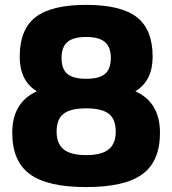

<svg xmlns="http://www.w3.org/2000/svg" viewBox="-20 -740 700 780"><path d="M600.1 -509.8Q600.1 -411.6 529.8 -369.1Q629.9 -324.2 629.9 -200.2Q629.9 -85 558.6 -32.5Q487.3 20 330.1 20Q172.9 20 101.3 -32.5Q29.8 -85 29.8 -200.2Q29.8 -324.2 129.9 -369.1Q60.1 -411.1 60.1 -509.8Q60.1 -620.1 124.3 -670.2Q188.5 -720.2 330.1 -720.2Q471.7 -720.2 535.9 -670.2Q600.1 -620.1 600.1 -509.8ZM450.2 -205.1Q450.2 -255.9 421.9 -277.8Q393.6 -299.8 330.1 -299.8Q266.6 -299.8 238.3 -277.8Q210 -255.9 210 -205.1Q210 -156.2 238.8 -133.1Q267.6 -109.9 330.1 -109.9Q392.6 -109.9 421.4 -133.1Q450.2 -156.2 450.2 -205.1ZM230 -504.9Q230 -459.5 253.7 -439.7Q277.3 -419.9 330.1 -419.9Q382.8 -419.9 406.5 -439.7Q430.2 -459.5 430.2 -504.9Q430.2 -548.8 406.2 -569.3Q382.3 -589.8 330.1 -589.8Q277.8 -589.8 253.9 -569.3Q230 -548.8 230 -504.9Z"/></svg>

Font: Fivo Sans Heavy
Style: Regular
Weight: 900
Designer: Alexander Slobzheninov
Foundry: Alexander Slobzheninov
Version: 1.0